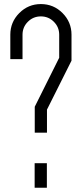

<svg xmlns="http://www.w3.org/2000/svg" viewBox="-20 -907 398 936"><path d="M208.5 8.3H148.9V-111.3H208.5ZM209 -260.3H149.4V-386.7L268.6 -625.5V-737.8Q268.6 -774.9 242.4 -801Q216.3 -827.1 179.2 -827.1Q142.1 -827.1 116 -801Q89.8 -774.9 89.8 -737.8V-618.7H30.3V-737.8Q30.3 -799.3 74 -843.3Q117.7 -887.2 179.2 -887.2Q241.2 -887.2 284.9 -843.3Q328.6 -799.3 328.6 -737.8V-611.3L209 -372.6Z"/></svg>

Font: Ignotum
Style: Regular
Weight: 400
Designer: GGBot
Version: 0.10